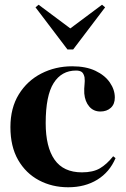

<svg xmlns="http://www.w3.org/2000/svg" viewBox="-20 -776 534 811"><path d="M268 15Q200 15 144.5 -14.5Q89 -44 56.5 -100.5Q24 -157 24 -239Q24 -320 59.5 -377.5Q95 -435 154.5 -465.5Q214 -496 285 -496Q343 -496 383 -477Q423 -458 444 -427.5Q465 -397 465 -364Q465 -336 448 -320.5Q431 -305 404 -305Q375 -305 357 -326Q339 -347 336 -381Q335 -403 337 -418.5Q339 -434 337 -450Q333 -467 324.5 -472.5Q316 -478 301 -478Q240 -478 206.5 -425Q173 -372 173 -256Q173 -155 210.5 -101.5Q248 -48 326 -48Q373 -48 402 -65Q431 -82 458 -116L468 -108Q443 -49 391 -17Q339 15 268 15ZM265 -567 130 -745 143 -756 277 -656 411 -756 424 -745 289 -567Z"/></svg>

Font: DM Serif Display
Style: Regular
Weight: 400
Designer: Colophon Foundry, Frank Grießhammer
Foundry: Colophon Foundry
Version: Version 5.200; ttfautohint (v1.8.3)